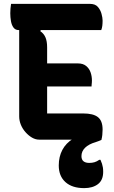

<svg xmlns="http://www.w3.org/2000/svg" viewBox="-20 -720 590 990"><path d="M37 -700H444Q471 -700 484.5 -684.5Q498 -669 503.5 -648.5Q509 -628 509 -614Q509 -599 507.5 -587Q506 -575 502 -565H76Q59 -565 49.5 -578Q40 -591 36.5 -611Q33 -631 33 -652Q33 -663 34 -675.5Q35 -688 37 -700ZM180 -393H382Q408 -393 424 -380Q440 -367 447 -347Q454 -327 454 -305Q454 -299 453.5 -293.5Q453 -288 452.5 -283.5Q452 -279 452 -274H180ZM182 0Q163 0 145 -10.5Q127 -21 111.5 -38.5Q96 -56 87.5 -77Q79 -98 79 -120Q79 -166 79 -213.5Q79 -261 79 -308.5Q79 -356 79 -403Q79 -450 79 -496.5Q79 -543 79 -588H198L188 -559Q206 -547 214.5 -527Q223 -507 223 -476Q223 -434 223 -391.5Q223 -349 223 -306Q223 -263 223 -220Q223 -177 223 -135H409Q461 -135 485 -116Q509 -97 509 -52Q509 -38 507.5 -24Q506 -10 503 0ZM447 -37Q462 -40 477 -28Q492 -16 504 1Q499 3 491 6.5Q483 10 473 13Q438 23 419 41.5Q400 60 400 85Q400 103 410.5 111.5Q421 120 440 120Q455 120 467 116.5Q479 113 492 104H498Q503 115 506 124.5Q509 134 510.5 143.5Q512 153 512 166Q512 209 485 229.5Q458 250 414 250Q352 250 317.5 219Q283 188 283 133Q283 88 301.5 53Q320 18 356.5 -4.5Q393 -27 447 -37Z"/></svg>

Font: Recursive Casual
Style: Bold
Weight: 700
Version: Version 1.085